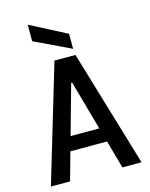

<svg xmlns="http://www.w3.org/2000/svg" viewBox="-136 -1027 872 1113"><g transform="rotate(-15 300.0 -470.5)"><path d="M28 0 237 -700H363L572 0H457L410 -168H190L143 0ZM297 -550 214 -253H386L303 -550ZM359 -738 141 -842V-941L359 -828Z"/></g></svg>

Font: DM Mono Medium
Style: Regular
Weight: 500
Designer: Colophon Foundry
Foundry: Colophon Foundry
Version: Version 1.000; ttfautohint (v1.8.2.53-6de2)